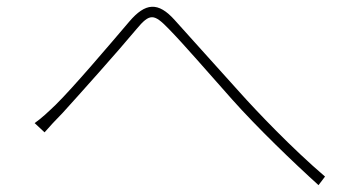

<svg xmlns="http://www.w3.org/2000/svg" viewBox="-20 -615 1040 560"><path d="M81 -256 110 -229C123 -244 144 -267 163 -286C212 -340 323 -464 378 -530C417 -577 429 -575 471 -532C518 -484 583 -408 657 -325C729 -244 837 -140 909 -75L928 -100C831 -183 729 -290 679 -346C611 -421 538 -503 490 -556C441 -611 404 -607 357 -552C300 -485 193 -359 142 -309C119 -287 101 -270 81 -256Z"/></svg>

Font: Noto Sans T Chinese Thin
Style: Regular
Weight: 100
Designer: Ryoko NISHIZUKA (kana & ideographs); Paul D. Hunt (Latin, Greek & Cyrillic); Wenlong ZHANG (bopomofo); Sandoll Communica
Foundry: Adobe Systems Incorporated
Version: Version 1.000;PS 1;hotconv 1.0.78;makeotf.lib2.5.61930